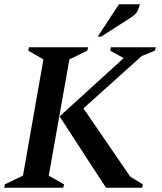

<svg xmlns="http://www.w3.org/2000/svg" viewBox="-27 -882 762 902"><path d="M-7 0 -4 -16 81 -57 177 -603 106 -644 109 -660H387L383 -644L299 -603L202 -57L274 -16L270 0ZM471 0 253 -335 554 -609 491 -644 494 -660H705L701 -644L639 -619L365 -373L585 -52L644 -16L641 0ZM432 -710 532 -862H630Q627 -847 619.5 -831Q612 -815 587 -799L448 -710Z"/></svg>

Font: Spectral SC SemiBold
Style: Italic
Weight: 600
Italic angle: -10°
Designer: Jean-Baptiste Levee
Foundry: Production Type
Version: Version 2.001